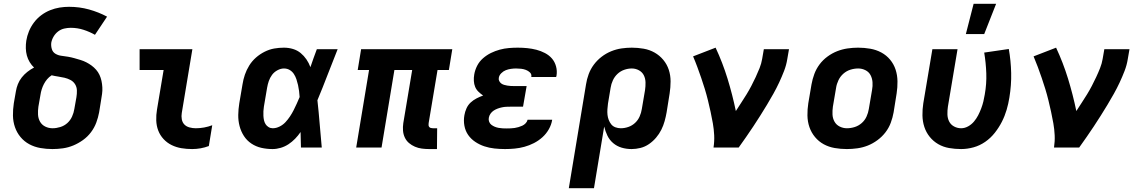

<svg xmlns="http://www.w3.org/2000/svg" viewBox="-20 -780 6040 1015"><path d="M257 8Q225 8 193.5 2.5Q162 -3 135 -17.5Q108 -32 88.5 -55.5Q69 -79 59 -108Q49 -137 48.5 -169Q48 -201 53 -234L64 -297Q67 -316 74.5 -335Q82 -354 95 -370.5Q108 -387 124.5 -400Q141 -413 160 -423Q147 -435 137 -451.5Q127 -468 122 -486.5Q117 -505 116.5 -525Q116 -545 119 -565Q123 -590 133 -614.5Q143 -639 159.5 -661Q176 -683 198 -699.5Q220 -716 245 -726Q270 -736 295 -740Q320 -744 345 -744Q400 -744 450.5 -730Q501 -716 546 -692L482 -596Q454 -612 421.5 -622.5Q389 -633 354 -633Q337 -633 319.5 -629Q302 -625 287.5 -614Q273 -603 263.5 -587Q254 -571 251 -554Q249 -537 254 -520.5Q259 -504 273.5 -495.5Q288 -487 305.5 -485Q323 -483 340 -480Q357 -477 373 -472.5Q389 -468 405.5 -463Q422 -458 436.5 -450.5Q451 -443 464 -433.5Q477 -424 488 -411.5Q499 -399 506 -384Q513 -369 516.5 -352.5Q520 -336 521 -318.5Q522 -301 519.5 -283.5Q517 -266 514 -248L504 -186Q499 -159 489 -132Q479 -105 461 -81Q443 -57 418.5 -39.5Q394 -22 367.5 -11Q341 0 313 4Q285 8 257 8ZM258 -102Q278 -102 299 -108.5Q320 -115 336 -129.5Q352 -144 361 -164Q370 -184 373 -204L384 -266Q387 -284 386.5 -302Q386 -320 377 -334.5Q368 -349 353 -357Q338 -365 321 -369Q304 -373 286.5 -375.5Q269 -378 253 -382Q239 -373 229 -361Q219 -349 212 -335.5Q205 -322 200.5 -307.5Q196 -293 194 -279L183 -216Q180 -195 181 -174.5Q182 -154 191.5 -137Q201 -120 219 -111Q237 -102 258 -102Z M996 8Q967 8 939.5 3.5Q912 -1 887.5 -13Q863 -25 844.5 -45Q826 -65 816.5 -90Q807 -115 806 -143.5Q805 -172 810 -201L845 -410H718V-520H997L941 -183Q938 -166 941 -149.5Q944 -133 954.5 -122Q965 -111 981.5 -106.5Q998 -102 1015 -102Q1037 -102 1059 -106Q1081 -110 1102 -118L1084 -8Q1063 0 1040.5 4Q1018 8 996 8Z M1421 8Q1390 8 1361.5 1.5Q1333 -5 1309 -21Q1285 -37 1269.5 -61Q1254 -85 1246.5 -113.5Q1239 -142 1239.5 -172.5Q1240 -203 1245 -234L1262 -334Q1266 -360 1274.5 -385Q1283 -410 1297.5 -433.5Q1312 -457 1333 -475.5Q1354 -494 1379 -506.5Q1404 -519 1429.5 -523.5Q1455 -528 1481 -528Q1506 -528 1529 -521Q1552 -514 1569.5 -499.5Q1587 -485 1600 -466Q1613 -447 1621 -425Q1629 -449 1637.5 -472.5Q1646 -496 1655 -520H1765Q1738 -453 1712 -385Q1686 -317 1658 -250Q1665 -188 1670 -125Q1675 -62 1681 0H1571Q1570 -20 1570 -40.5Q1570 -61 1569 -82Q1556 -63 1540 -46.5Q1524 -30 1505 -17.5Q1486 -5 1464 1.5Q1442 8 1421 8ZM1422 -102Q1440 -102 1458 -111Q1476 -120 1489 -134Q1502 -148 1513 -164.5Q1524 -181 1532.5 -198Q1541 -215 1549 -232.5Q1557 -250 1564 -267Q1563 -283 1561 -299Q1559 -315 1555.5 -330.5Q1552 -346 1547 -361Q1542 -376 1533.5 -389Q1525 -402 1511.5 -410Q1498 -418 1481 -418Q1464 -418 1446.5 -408.5Q1429 -399 1418 -384Q1407 -369 1401 -351.5Q1395 -334 1392 -316L1375 -216Q1373 -204 1372.5 -192Q1372 -180 1372.5 -168Q1373 -156 1375.5 -144.5Q1378 -133 1384 -123.5Q1390 -114 1400 -108Q1410 -102 1422 -102Z M2290 8H2249Q2229 8 2210 5.5Q2191 3 2173.5 -4.5Q2156 -12 2142 -24Q2128 -36 2120 -53Q2112 -70 2110.5 -89.5Q2109 -109 2112 -129L2159 -410H2065L1997 0H1863L1931 -410H1871L1889 -520H2371L2353 -410H2293L2246 -129Q2245 -123 2245.5 -118Q2246 -113 2249 -109Q2252 -105 2257.5 -103.5Q2263 -102 2268 -102H2291Z M2650 8Q2622 8 2594 5Q2566 2 2540.5 -6.5Q2515 -15 2492.5 -30Q2470 -45 2455 -66.5Q2440 -88 2435 -115.5Q2430 -143 2435 -171Q2438 -189 2446 -207Q2454 -225 2468 -238Q2482 -251 2499.5 -260Q2517 -269 2534 -275Q2521 -284 2509.5 -295Q2498 -306 2492 -320.5Q2486 -335 2485 -352Q2484 -369 2487 -386Q2491 -410 2502.5 -432.5Q2514 -455 2533.5 -472Q2553 -489 2575.5 -500Q2598 -511 2622 -517.5Q2646 -524 2670 -526Q2694 -528 2717 -528Q2743 -528 2767.5 -525.5Q2792 -523 2815.5 -517Q2839 -511 2861 -499.5Q2883 -488 2898 -470.5Q2913 -453 2919.5 -429Q2926 -405 2922 -380L2920 -373H2788L2789 -374Q2791 -388 2781.5 -397Q2772 -406 2760 -410.5Q2748 -415 2735 -416.5Q2722 -418 2708 -418Q2695 -418 2681 -416Q2667 -414 2654 -409Q2641 -404 2630 -393Q2619 -382 2617 -369Q2615 -360 2619 -352Q2623 -344 2629.5 -339Q2636 -334 2644.5 -331.5Q2653 -329 2662 -327.5Q2671 -326 2680 -325.5Q2689 -325 2698 -325H2764L2745 -216H2679Q2668 -216 2656.5 -215.5Q2645 -215 2633.5 -212.5Q2622 -210 2611 -206Q2600 -202 2590 -195.5Q2580 -189 2573 -179Q2566 -169 2564 -157Q2562 -146 2566 -136Q2570 -126 2578 -120Q2586 -114 2595.5 -110Q2605 -106 2616 -104Q2627 -102 2637.5 -101.5Q2648 -101 2659 -101Q2669 -101 2680 -101.5Q2691 -102 2701 -103.5Q2711 -105 2721 -108Q2731 -111 2741 -115.5Q2751 -120 2759 -128.5Q2767 -137 2769 -147H2899V-146Q2895 -121 2881.5 -97Q2868 -73 2847.5 -54.5Q2827 -36 2802.5 -23.5Q2778 -11 2752.5 -4Q2727 3 2701 5.5Q2675 8 2650 8Z M2987 215 3078 -334Q3082 -361 3092 -388Q3102 -415 3119.5 -438.5Q3137 -462 3160.5 -480Q3184 -498 3211 -509Q3238 -520 3265.5 -524Q3293 -528 3320 -528Q3352 -528 3383 -522.5Q3414 -517 3440.5 -502Q3467 -487 3486.5 -463.5Q3506 -440 3515.5 -411Q3525 -382 3525 -350Q3525 -318 3520 -286L3504 -186Q3500 -163 3493.5 -139.5Q3487 -116 3476 -94Q3465 -72 3448.5 -52.5Q3432 -33 3411 -18.5Q3390 -4 3366 2Q3342 8 3319 8Q3291 8 3266 0.5Q3241 -7 3221.5 -23.5Q3202 -40 3191 -63Q3180 -86 3174 -111L3120 215ZM3262 -102Q3282 -102 3302 -109Q3322 -116 3337.5 -130.5Q3353 -145 3361.5 -164.5Q3370 -184 3373 -204L3390 -304Q3393 -324 3392.5 -344.5Q3392 -365 3383.5 -382Q3375 -399 3357.5 -408.5Q3340 -418 3320 -418Q3300 -418 3280 -411Q3260 -404 3244.5 -389.5Q3229 -375 3220 -355.5Q3211 -336 3208 -316L3194 -232Q3192 -217 3191 -202Q3190 -187 3191.5 -173Q3193 -159 3198 -146Q3203 -133 3211.5 -122.5Q3220 -112 3233.5 -107Q3247 -102 3262 -102Z M3752 0Q3757 -33 3755.5 -65Q3754 -97 3748.5 -128Q3743 -159 3736.5 -189Q3730 -219 3722.5 -249.5Q3715 -280 3706 -309.5Q3697 -339 3687 -368Q3677 -397 3666.5 -425.5Q3656 -454 3644 -482L3763 -528Q3800 -449 3826 -364.5Q3852 -280 3870 -193Q3884 -215 3898.5 -237Q3913 -259 3926.5 -281Q3940 -303 3952 -326Q3964 -349 3975 -372.5Q3986 -396 3995.5 -420Q4005 -444 4009 -468L4018 -520H4151L4142 -468Q4137 -436 4125 -405Q4113 -374 4099 -344Q4085 -314 4068.5 -284.5Q4052 -255 4034.5 -226Q4017 -197 3999 -168.5Q3981 -140 3962.5 -112Q3944 -84 3924.5 -56Q3905 -28 3885 0Z M4457 8Q4424 8 4392.5 2.5Q4361 -3 4334.5 -17.5Q4308 -32 4288.5 -55.5Q4269 -79 4259 -108Q4249 -137 4248.5 -169.5Q4248 -202 4253 -234L4270 -334Q4275 -362 4285 -389Q4295 -416 4312.5 -439.5Q4330 -463 4354.5 -481Q4379 -499 4406 -509.5Q4433 -520 4461 -524Q4489 -528 4516 -528Q4549 -528 4580.5 -522.5Q4612 -517 4639 -502.5Q4666 -488 4685.5 -464.5Q4705 -441 4714.5 -412Q4724 -383 4724.5 -350.5Q4725 -318 4720 -286L4704 -186Q4699 -158 4689 -131Q4679 -104 4661 -80.5Q4643 -57 4618.5 -39Q4594 -21 4567.5 -10.5Q4541 0 4512.5 4Q4484 8 4457 8ZM4457 -102Q4478 -102 4498.5 -108.5Q4519 -115 4535.5 -129.5Q4552 -144 4561 -164Q4570 -184 4573 -204L4590 -304Q4594 -325 4592.5 -345.5Q4591 -366 4582 -383Q4573 -400 4555 -409Q4537 -418 4517 -418Q4496 -418 4475.5 -411.5Q4455 -405 4438.5 -390.5Q4422 -376 4412.5 -356Q4403 -336 4400 -316L4383 -216Q4380 -195 4381 -174.5Q4382 -154 4391.5 -137Q4401 -120 4419 -111Q4437 -102 4457 -102Z M5061 8Q5028 8 4997 2.5Q4966 -3 4940 -18Q4914 -33 4895 -56.5Q4876 -80 4866.5 -109Q4857 -138 4856.5 -170Q4856 -202 4861 -234L4909 -520H5042L4991 -216Q4988 -196 4988.5 -175.5Q4989 -155 4997.5 -138Q5006 -121 5023.5 -111.5Q5041 -102 5061 -102Q5080 -102 5098 -112Q5116 -122 5129 -137.5Q5142 -153 5151 -170.5Q5160 -188 5167 -206.5Q5174 -225 5178.5 -243.5Q5183 -262 5186 -281Q5196 -337 5194 -392.5Q5192 -448 5183 -502L5313 -521Q5324 -459 5325.5 -394.5Q5327 -330 5316 -264Q5311 -232 5301.5 -199.5Q5292 -167 5276.5 -136.5Q5261 -106 5239 -78Q5217 -50 5188 -30Q5159 -10 5126 -1Q5093 8 5061 8ZM5086 -600 5127 -760H5246L5183 -600Z M5552 0Q5557 -33 5555.5 -65Q5554 -97 5548.5 -128Q5543 -159 5536.5 -189Q5530 -219 5522.5 -249.5Q5515 -280 5506 -309.5Q5497 -339 5487 -368Q5477 -397 5466.5 -425.5Q5456 -454 5444 -482L5563 -528Q5600 -449 5626 -364.5Q5652 -280 5670 -193Q5684 -215 5698.5 -237Q5713 -259 5726.5 -281Q5740 -303 5752 -326Q5764 -349 5775 -372.5Q5786 -396 5795.5 -420Q5805 -444 5809 -468L5818 -520H5951L5942 -468Q5937 -436 5925 -405Q5913 -374 5899 -344Q5885 -314 5868.5 -284.5Q5852 -255 5834.5 -226Q5817 -197 5799 -168.5Q5781 -140 5762.5 -112Q5744 -84 5724.5 -56Q5705 -28 5685 0Z"/></svg>

Font: Iosevka XBd Ex Obl
Style: Regular
Weight: 800
Width: 7
Italic angle: -9°
Monospace: yes
Designer: Belleve Invis
Foundry: Belleve Invis
Version: Version 32.5.0; ttfautohint (v1.8.4)